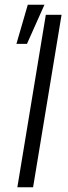

<svg xmlns="http://www.w3.org/2000/svg" viewBox="-20 -790 286 810"><path d="M239.7 -727.5 119.6 0H53.2L173.3 -727.5ZM49.3 -605 97.2 -770H167.5L93.8 -605Z"/></svg>

Font: Inter Tight Light
Style: Italic
Weight: 300
Italic angle: -9.39999°
Designer: Rasmus Andersson
Foundry: rsms
Version: Version 3.004